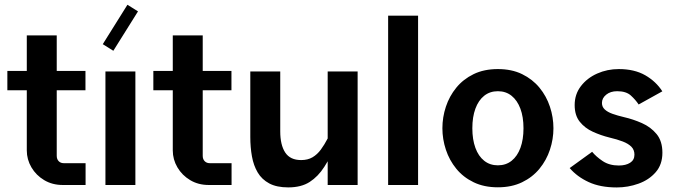

<svg xmlns="http://www.w3.org/2000/svg" viewBox="-20 -792 2892 822"><path d="M346.4 -93.4H252.7Q239.7 -93.4 231.3 -101.9Q222.9 -110.5 222.9 -125V-640.4H94.7V-148.1Q94.7 -109.2 114.6 -75.4Q134.5 -41.5 169.2 -20.8Q203.9 0 249 0H346.4ZM11.5 -405.5H345.9V-488.2H11.5Z M525.6 -771.6 420 -602.9 465.2 -574.6 570.8 -743.3ZM431.4 -486.1V0H559.6V-486.1Z M971.4 -93.4H877.7Q864.7 -93.4 856.3 -101.9Q847.9 -110.5 847.9 -125V-640.4H719.7V-148.1Q719.7 -109.2 739.6 -75.4Q759.5 -41.5 794.2 -20.8Q828.9 0 874 0H971.4ZM636.5 -405.5H970.9V-488.2H636.5Z M1382.9 -486.1V0H1511.1V-486.1ZM1419.8 -171.9 1382.8 -199.1Q1369 -172.5 1353.6 -151.5Q1338.1 -130.5 1317.9 -118.6Q1297.6 -106.7 1269.2 -106.7Q1222.4 -106.7 1201.1 -139Q1179.8 -171.4 1179.8 -229.4V-486.1H1051.6V-205.6Q1051.6 -161.6 1058.6 -122.5Q1065.6 -83.4 1083.3 -53.5Q1101 -23.7 1132.8 -6.7Q1164.6 10.3 1214 10.3Q1269.7 10.3 1305.8 -13Q1342 -36.3 1368.3 -77.5Q1394.5 -118.8 1419.8 -171.9Z M1769.9 0V-724.9H1641.7V0Z M2111.5 -401.5Q2145.6 -401.5 2170.1 -382Q2194.6 -362.4 2207.9 -326.8Q2221.2 -291.3 2221.2 -242.9Q2221.2 -194.7 2208.1 -159Q2194.9 -123.3 2170.5 -103.8Q2146 -84.2 2111.5 -84.2Q2077.4 -84.2 2052.9 -103.8Q2028.3 -123.3 2015.3 -159Q2002.2 -194.7 2002.2 -242.9Q2002.2 -291.3 2015.3 -326.8Q2028.3 -362.4 2052.9 -382Q2077.4 -401.5 2111.5 -401.5ZM2111.5 -496.3Q2052 -496.3 2007.6 -474.6Q1963.1 -452.9 1933.5 -416.6Q1903.8 -380.2 1888.9 -335.1Q1874 -290 1874 -242.9Q1874 -196.2 1888.9 -151.1Q1903.8 -106 1933.5 -69.6Q1963.1 -33.2 2007.8 -11.7Q2052.4 9.9 2111.5 9.9Q2170.5 9.9 2215.1 -11.7Q2259.8 -33.2 2289.6 -69.6Q2319.5 -106 2334.4 -151.1Q2349.4 -196.2 2349.4 -242.9Q2349.4 -290 2334.4 -335.1Q2319.5 -380.2 2289.6 -416.6Q2259.8 -452.9 2215.3 -474.6Q2170.9 -496.3 2111.5 -496.3Z M2815.6 -401Q2788.8 -443 2742.6 -469.7Q2696.3 -496.3 2629.2 -496.3Q2579.8 -496.3 2536.6 -477.1Q2493.4 -457.8 2466.9 -423.1Q2440.3 -388.4 2440.3 -342.2Q2440.3 -298.1 2462.1 -270.8Q2483.9 -243.5 2518 -228Q2552.1 -212.4 2589.2 -203.2Q2622.4 -195.4 2646.2 -186.2Q2670 -177 2683.1 -163.8Q2696.2 -150.5 2696.2 -129.8Q2696.2 -106.9 2677.7 -95.2Q2659.2 -83.4 2629.3 -83.4Q2588.5 -83.4 2560.2 -102.4Q2531.9 -121.5 2515.1 -142.1L2418.9 -72.5Q2450.7 -35.4 2500.2 -12.5Q2549.8 10.5 2620.5 10.5Q2668.6 10.5 2713.4 -5.6Q2758.3 -21.6 2787.1 -54.6Q2815.9 -87.5 2815.9 -138.2Q2815.9 -187.9 2791 -218.1Q2766 -248.3 2728.1 -265Q2690.2 -281.7 2651.6 -290.5Q2623.5 -297.1 2602.2 -304.7Q2580.8 -312.4 2569 -323.5Q2557.1 -334.6 2557.1 -351.3Q2557.1 -371.9 2575.3 -386.7Q2593.5 -401.5 2622.2 -401.5Q2660.6 -401.5 2680.8 -383.1Q2701 -364.7 2714.2 -344.7Z"/></svg>

Font: Estedad-VF-FD Black
Style: Regular
Weight: 900
Designer: Amin Abedi
Version: Version 4.000